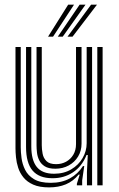

<svg xmlns="http://www.w3.org/2000/svg" viewBox="-20 -804 516 833"><path d="M193 9Q151.2 9 124.4 -2.9Q97.5 -14.8 81.8 -34.2Q66 -53.8 58.8 -76.5Q51.5 -99.2 49.4 -121.5Q47.2 -143.8 47.2 -160.5V-600H70V-164.8Q70 -144.5 73.4 -118.2Q76.8 -92 88.9 -67.4Q101 -42.8 127.4 -26.8Q153.8 -10.8 200 -10.8Q248 -10.8 283 -30Q318 -49.2 340 -83.5H345.5L336.5 -21.5V0H313.5V-6.8L325.8 -46.5H321.2Q297.5 -17.5 265.5 -4.2Q233.5 9 193 9ZM402.2 0V-600H425.2V0ZM220 -72Q190.8 -72 174.1 -82.5Q157.5 -93 149.9 -109.1Q142.2 -125.2 140.4 -142.4Q138.5 -159.5 138.5 -172.8V-600H161.2V-174Q161.2 -156.8 164.8 -137.6Q168.2 -118.5 181.5 -105.1Q194.8 -91.8 223.5 -91.8Q246.8 -91.8 266.4 -102.2Q286 -112.8 297.9 -132.4Q309.8 -152 309.8 -178.8V-600H333.8V-181Q333.8 -149.5 318.8 -124.9Q303.8 -100.2 278.1 -86.1Q252.5 -72 220 -72ZM206.5 -30.8Q149.2 -31 121.1 -64.2Q93 -97.5 93 -166V-600H115.8V-168.8Q115.8 -109.5 139.4 -79.9Q163 -50.2 214.5 -50.2Q257 -50.2 288.9 -69.1Q320.8 -88 338.4 -118.2Q356 -148.5 356 -182.8V-600H379.5V0H357.2V-58L360.8 -131.5H355.5Q335.2 -81.5 295.9 -55.9Q256.5 -30.2 206.5 -30.8ZM188.5 -645 275.8 -783.8H301.2L210.2 -645ZM273 -645 375.2 -783.8H400.8L294.8 -645ZM230.8 -645 325.5 -783.8H351L252.2 -645Z"/></svg>

Font: Big Shoulders Inline Text Thin
Style: Bold
Weight: 700
Version: Version 2.002